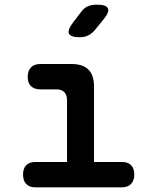

<svg xmlns="http://www.w3.org/2000/svg" viewBox="-20 -805 640 825"><path d="M504 -109Q530 -109 543.5 -95Q557 -81 557 -55Q557 -29 543 -14.5Q529 0 504 0H132Q106 0 92.5 -14.5Q79 -29 79 -55Q79 -81 92.5 -95Q106 -109 132 -109H268V-374Q268 -397 256.5 -409Q245 -421 222 -421H154Q127 -421 113 -435Q99 -449 99 -475Q99 -501 113 -515.5Q127 -530 154 -530H287Q336 -530 360 -506Q384 -482 384 -433V-109ZM323 -645Q284 -645 276.5 -660Q269 -675 293 -707L328 -753Q341 -771 357.5 -778Q374 -785 396 -785Q436 -785 443.5 -769.5Q451 -754 426 -723L387 -675Q374 -660 358.5 -652.5Q343 -645 323 -645Z"/></svg>

Font: Maple Mono SemiBold
Style: Regular
Weight: 600
Monospace: yes
Designer: subframe7536
Version: Version 7.000